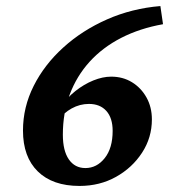

<svg xmlns="http://www.w3.org/2000/svg" viewBox="-20 -611 586 640"><path d="M182.6 -254.9Q203.1 -285.2 231.4 -307.6Q259.8 -330.1 291 -342.8Q322.3 -355.5 350.6 -355.5Q389.6 -355.5 419.9 -336.9Q450.2 -318.4 468.3 -286.1Q486.3 -253.9 486.3 -212.9Q486.3 -152.3 453.6 -102.1Q420.9 -51.8 366.7 -21.5Q312.5 8.8 245.1 8.8Q155.3 8.8 106 -39.6Q56.6 -87.9 56.6 -175.8Q56.6 -253.9 92.3 -324.7Q127.9 -395.5 190.9 -452.6Q253.9 -509.8 336.9 -546.4Q419.9 -583 514.6 -590.8L523.4 -530.3Q446.3 -516.6 384.3 -484.9Q322.3 -453.1 278.8 -405.3Q235.4 -357.4 212.4 -295.9Q189.5 -234.4 189.5 -162.1Q189.5 -108.4 209.5 -79.6Q229.5 -50.8 264.6 -50.8Q302.7 -50.8 329.1 -84Q355.5 -117.2 355.5 -174.8Q355.5 -217.8 334.5 -241.2Q313.5 -264.6 276.4 -264.6Q246.1 -264.6 218.8 -249.5Q191.4 -234.4 172.9 -208Z"/></svg>

Font: Crimson Pro
Style: Bold Italic
Weight: 700
Italic angle: -12°
Designer: Jacques Le Bailly
Foundry: Baron von Fonthausen
Version: Version 1.003